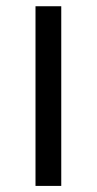

<svg xmlns="http://www.w3.org/2000/svg" viewBox="-20 -610 318 630"><path d="M96.5 -249.5V-589.5H181V-249.5ZM96.5 0V-313.5H181V0Z"/></svg>

Font: Anek Gujarati SemiExpanded
Style: Regular
Weight: 400
Width: 6
Designer: Mrunmayee Ghaisas (Gujarati), Yesha Goshar (Latin)
Foundry: Ek Type
Version: Version 1.003